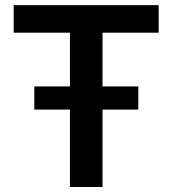

<svg xmlns="http://www.w3.org/2000/svg" viewBox="-20 -748 689 768"><path d="M34.7 -617.2V-727.5H614.7V-617.2H390.1V0H259.8V-617.2ZM117.2 -309.6V-402.3H533.2V-309.6Z"/></svg>

Font: Inter 20pt SemiBold
Style: Regular
Weight: 600
Version: Version 4.001;git-66647c0bb